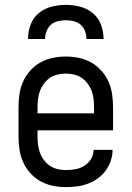

<svg xmlns="http://www.w3.org/2000/svg" viewBox="-20 -760 540 788"><path d="M250 8Q223 8 196.5 2.5Q170 -3 146.5 -16Q123 -29 104.5 -49.5Q86 -70 75 -94.5Q64 -119 60 -146Q56 -173 56 -200V-320Q56 -347 60 -374Q64 -401 75 -425.5Q86 -450 104.5 -470.5Q123 -491 146.5 -504Q170 -517 196.5 -522.5Q223 -528 250 -528Q277 -528 303.5 -522.5Q330 -517 353.5 -504Q377 -491 395.5 -470.5Q414 -450 425 -425.5Q436 -401 440 -374Q444 -347 444 -320V-225H134V-200Q134 -183 136 -166Q138 -149 144 -133Q150 -117 160.5 -103Q171 -89 185 -79.5Q199 -70 216 -66Q233 -62 250 -62Q270 -62 289.5 -65.5Q309 -69 326 -79.5Q343 -90 353.5 -107.5Q364 -125 364 -145H442Q442 -122 434.5 -100Q427 -78 413.5 -59.5Q400 -41 381 -27.5Q362 -14 340.5 -6Q319 2 296 5Q273 8 250 8ZM366 -295V-320Q366 -337 364 -354Q362 -371 356 -387Q350 -403 339.5 -417Q329 -431 315 -440.5Q301 -450 284 -454Q267 -458 250 -458Q233 -458 216 -454Q199 -450 185 -440.5Q171 -431 160.5 -417Q150 -403 144 -387Q138 -371 136 -354Q134 -337 134 -320V-295ZM95 -600Q95 -630 105.5 -658.5Q116 -687 139 -706Q162 -725 191 -732.5Q220 -740 250 -740Q280 -740 309 -732.5Q338 -725 361 -706Q384 -687 394.5 -658.5Q405 -630 405 -600H335Q335 -616 329 -632Q323 -648 311 -658.5Q299 -669 282.5 -673Q266 -677 250 -677Q234 -677 217.5 -673Q201 -669 189 -658.5Q177 -648 171 -632Q165 -616 165 -600Z"/></svg>

Font: HulyMono
Style: Regular
Weight: 400
Monospace: yes
Designer: Belleve Invis
Foundry: Belleve Invis
Version: Version 33.2.5; ttfautohint (v1.8.4)